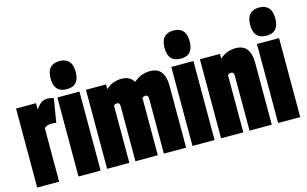

<svg xmlns="http://www.w3.org/2000/svg" viewBox="-94 -1032 2053 1284"><g transform="rotate(-15 933.0 -389.5)"><path d="M161 -547V-504Q182 -532 199.5 -544.5Q217 -557 245 -557Q252 -557 262 -555.5Q272 -554 285 -548L258 -384Q248 -387 238 -387.5Q228 -388 223 -388Q210 -388 199 -384.5Q188 -381 175 -371V0H23V-547Z M386 -584Q298 -584 298 -681Q298 -779 386 -779Q427 -779 449.5 -755Q472 -731 472 -681Q472 -584 386 -584ZM309 0V-547H462V0Z M507 0V-547H646V-515Q675 -540 702 -548.5Q729 -557 755 -557Q813 -557 839 -513Q868 -538 896.5 -547.5Q925 -557 952 -557Q1054 -557 1054 -429V0H900V-382Q900 -396 894 -401Q888 -406 881 -406Q869 -406 856 -396Q858 -393 858 -388V0H703V-382Q703 -396 697 -401Q691 -406 684 -406Q672 -406 661 -397V0Z M1175 -584Q1087 -584 1087 -681Q1087 -779 1175 -779Q1216 -779 1238.5 -755Q1261 -731 1261 -681Q1261 -584 1175 -584ZM1098 0V-547H1251V0Z M1296 0V-547H1435V-514Q1464 -540 1491.5 -548.5Q1519 -557 1545 -557Q1647 -557 1647 -429V0H1493V-382Q1493 -396 1487 -401Q1481 -406 1474 -406Q1462 -406 1450 -396V0Z M1768 -584Q1680 -584 1680 -681Q1680 -779 1768 -779Q1809 -779 1831.5 -755Q1854 -731 1854 -681Q1854 -584 1768 -584ZM1691 0V-547H1844V0Z"/></g></svg>

Font: Georama ExtraCondensed ExtraBold
Style: Regular
Weight: 800
Width: 2
Designer: Jean-Baptiste Levee
Foundry: Production Type
Version: Version 1.000